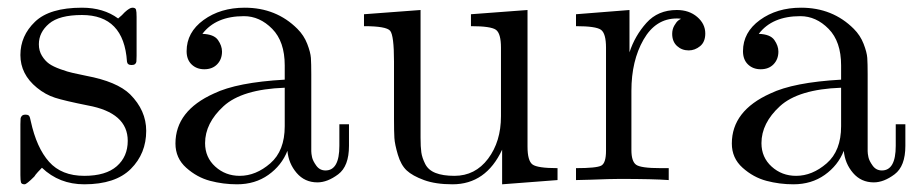

<svg xmlns="http://www.w3.org/2000/svg" viewBox="-20 -468 2380 499"><path d="M33 -13V-145Q33 -156 33.5 -160Q34 -164 37 -167Q40 -170 46 -170Q53 -170 55.5 -167Q58 -164 60 -153Q75 -84 107.5 -47.5Q140 -11 199 -11Q255 -11 283.5 -36Q312 -61 312 -102Q312 -175 208 -194Q148 -206 123 -214Q98 -222 76 -240Q33 -275 33 -325Q33 -375 71 -411.5Q109 -448 193 -448Q249 -448 287 -420Q298 -429 304 -436Q317 -448 324 -448Q332 -448 333.5 -443Q335 -438 335 -424V-323Q335 -312 334.5 -308Q334 -304 331 -301.5Q328 -299 322 -299Q311 -299 310 -308Q302 -429 193 -429Q134 -429 107.5 -406.5Q81 -384 81 -353Q81 -336 89 -323Q97 -310 107.5 -302.5Q118 -295 137.5 -288Q157 -281 169 -278.5Q181 -276 204 -271Q284 -256 318 -223Q360 -181 360 -128Q360 -69 320 -29Q280 11 199 11Q134 11 89 -32Q83 -26 78.5 -21Q74 -16 72.5 -14Q71 -12 70.5 -11Q70 -10 69 -9Q49 11 44 11Q36 11 34.5 6Q33 1 33 -13Z M436 -95Q436 -180 536 -225Q596 -254 720 -261V-298Q720 -360 687.5 -393Q655 -426 614 -426Q541 -426 506 -380Q536 -379 546.5 -364Q557 -349 557 -334Q557 -314 544.5 -301Q532 -288 511 -288Q491 -288 478 -300.5Q465 -313 465 -335Q465 -384 509 -416Q553 -448 616 -448Q698 -448 753 -393Q770 -376 778.5 -354Q787 -332 788 -317.5Q789 -303 789 -275V-75Q789 -69 791 -59.5Q793 -50 802 -37.5Q811 -25 826 -25Q862 -25 862 -89V-145H887V-89Q887 -36 859 -15Q831 6 805 6Q772 6 751 -18.5Q730 -43 727 -76Q712 -38 677.5 -13.5Q643 11 596 11Q560 11 526 2Q492 -7 464 -32Q436 -57 436 -95ZM513 -96Q513 -59 539.5 -35Q566 -11 603 -11Q645 -11 682.5 -43.5Q720 -76 720 -140V-240Q609 -236 561 -192Q513 -148 513 -96Z M926 -400V-431L1073 -442V-110Q1073 -86 1075 -72Q1077 -58 1085 -42Q1093 -26 1112 -18.5Q1131 -11 1161 -11Q1215 -11 1248.5 -55.5Q1282 -100 1282 -166V-344Q1282 -381 1269 -390.5Q1256 -400 1204 -400V-431L1351 -442V-87Q1351 -50 1364 -40.5Q1377 -31 1429 -31V0L1285 11V-79Q1243 11 1156 11Q1112 11 1082 0Q1052 -11 1037 -25Q1022 -39 1014 -66Q1006 -93 1005 -109.5Q1004 -126 1004 -158V-308Q1004 -376 994 -388Q984 -400 926 -400Z M1477 0V-31Q1530 -31 1542.5 -37.5Q1555 -44 1555 -76V-344Q1555 -381 1542 -390.5Q1529 -400 1477 -400V-431L1616 -442V-332Q1630 -375 1660 -408.5Q1690 -442 1739 -442Q1771 -442 1792 -424Q1813 -406 1813 -381Q1813 -359 1799.5 -348Q1786 -337 1770 -337Q1752 -337 1739.5 -348.5Q1727 -360 1727 -380Q1727 -392 1732.5 -401.5Q1738 -411 1742.5 -414.5Q1747 -418 1750 -419Q1748 -420 1739 -420Q1684 -420 1652.5 -365Q1621 -310 1621 -232V-78Q1621 -49 1633 -40Q1645 -31 1697 -31H1718V0Q1678 -3 1591 -3Q1579 -3 1560 -2.5Q1541 -2 1516 -1Q1491 0 1477 0Z M1882 -95Q1882 -180 1982 -225Q2042 -254 2166 -261V-298Q2166 -360 2133.5 -393Q2101 -426 2060 -426Q1987 -426 1952 -380Q1982 -379 1992.5 -364Q2003 -349 2003 -334Q2003 -314 1990.5 -301Q1978 -288 1957 -288Q1937 -288 1924 -300.5Q1911 -313 1911 -335Q1911 -384 1955 -416Q1999 -448 2062 -448Q2144 -448 2199 -393Q2216 -376 2224.5 -354Q2233 -332 2234 -317.5Q2235 -303 2235 -275V-75Q2235 -69 2237 -59.5Q2239 -50 2248 -37.5Q2257 -25 2272 -25Q2308 -25 2308 -89V-145H2333V-89Q2333 -36 2305 -15Q2277 6 2251 6Q2218 6 2197 -18.5Q2176 -43 2173 -76Q2158 -38 2123.5 -13.5Q2089 11 2042 11Q2006 11 1972 2Q1938 -7 1910 -32Q1882 -57 1882 -95ZM1959 -96Q1959 -59 1985.5 -35Q2012 -11 2049 -11Q2091 -11 2128.5 -43.5Q2166 -76 2166 -140V-240Q2055 -236 2007 -192Q1959 -148 1959 -96Z"/></svg>

Font: CMU Serif
Style: Roman
Weight: 500
Version: Version 0.7.0